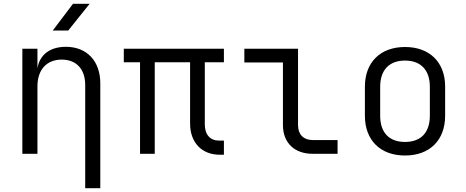

<svg xmlns="http://www.w3.org/2000/svg" viewBox="-20 -805 2440 1005"><path d="M362 -785 256 -645H337L449 -785ZM325 -560C242 -560 188 -519 176 -448V-550H97V0H176V-353C176 -441 225 -493 303 -493C379 -493 426 -444 426 -360V180H505V-369C505 -486 434 -560 325 -560Z M1152 5V-69H1127C1081 -69 1052 -99 1052 -154V-479H1152V-550H628V-479H713V0H790V-479H975V-158C975 -59 1036 5 1131 5Z M1747 0V-72H1616C1569 -72 1540 -101 1540 -150V-550H1259V-478H1461V-150C1461 -58 1521 0 1616 0Z M2100 9C2229 9 2310 -71 2310 -199V-352C2310 -479 2229 -559 2100 -559C1971 -559 1890 -479 1890 -351V-199C1890 -71 1971 9 2100 9ZM2100 -62C2018 -62 1970 -110 1970 -199V-351C1970 -440 2019 -488 2100 -488C2181 -488 2230 -440 2230 -351V-199C2230 -110 2182 -62 2100 -62Z"/></svg>

Font: Tekne LDO Light
Style: Regular
Weight: 300
Monospace: yes
Designer: Alessio Laiso, Mario Rullo, Paolo Rosset
Foundry: Alessio Laiso
Version: Version 1.000;hotconv 1.0.109;makeotfexe 2.5.65596